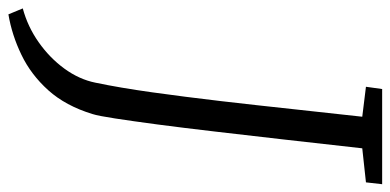

<svg xmlns="http://www.w3.org/2000/svg" viewBox="-352 -522 951 468"><g transform="rotate(90 124.0 -287.5)"><path d="M-75.5 168 -90 133Q-45.5 121 -7.5 94.2Q30.5 67.5 56.8 31.5Q83 -4.5 91 -44Q103.5 -103.5 114.5 -182.2Q125.5 -261 135.8 -348.8Q146 -436.5 155.5 -525.5Q165 -614.5 174 -694.5L101 -703.5L106.5 -743H338.5L334 -703.5L251 -694.5Q240 -596.5 229.8 -505.8Q219.5 -415 210.2 -336Q201 -257 192.8 -194.8Q184.5 -132.5 178.2 -91.8Q172 -51 167.5 -37Q147.5 28.5 109.5 70.8Q71.5 113 23.2 136.2Q-25 159.5 -75.5 168Z"/></g></svg>

Font: Merriweather 20pt Light
Style: Italic
Weight: 300
Italic angle: -7.8°
Version: Version 2.101